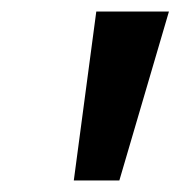

<svg xmlns="http://www.w3.org/2000/svg" viewBox="-20 -740 313 333"><path d="M108 -427 147 -720H273L187 -427Z"/></svg>

Font: Radio Canada Medium
Style: Italic
Weight: 500
Italic angle: -12°
Designer: Charles Daoud, Etienne Aubert Bonn, Alexandre Saumier Demers, Jacques Le Bailly
Foundry: Radio-Canada
Version: Version 2.104; ttfautohint (v1.8.4.7-5d5b);gftools[0.9.28.de